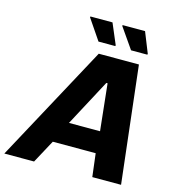

<svg xmlns="http://www.w3.org/2000/svg" viewBox="-169 -986 1000 1093"><g transform="rotate(15 331.5 -440.0)"><path d="M-43.2 0 328.9 -688H565.6L644.7 0H475.2L458.6 -136.4H205.8L132.1 0ZM267.1 -263.6H450.2L421 -538.5H413.7ZM408.3 -754.3H309.6L227.1 -875.7L228.2 -880.5H358.3L409.8 -759.1ZM597.3 -754.3H501.5L417.1 -875.7L418.2 -880.5H550.2L598.8 -759.1Z"/></g></svg>

Font: Saira Thin
Style: Italic
Weight: 100
Italic angle: -12°
Designer: Hector Gatti with collaboration of the Omnibus-Type team
Foundry: Omnibus-Type
Version: Version 1.101